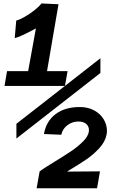

<svg xmlns="http://www.w3.org/2000/svg" viewBox="-20 -898 640 1088"><path d="M63.5 -682 72 -781.5Q90.5 -786 118.8 -802Q147 -818 174 -839Q201 -860 215 -878.5L311.5 -874L246.5 -495H363L348 -411L549 -568V-484.5L73 -113V-196.5L348 -411H5.5L20 -495H139.5L183.5 -737Q97 -690 63.5 -682ZM291.5 17Q349 -18 386 -43.2Q423 -68.5 451.2 -97Q479.5 -125.5 483.5 -152.5Q484 -155.5 484 -161Q484 -183 468 -196.2Q452 -209.5 424.5 -209.5Q389 -209.5 361.5 -188.2Q334 -167 327.5 -134.5L229 -138.5Q241.5 -211 294.8 -251.2Q348 -291.5 432.5 -291.5Q478.5 -291.5 513.5 -272.5Q548.5 -253.5 567.2 -222.5Q586 -191.5 586 -157Q586 -145.5 584 -136Q576.5 -95.5 543.5 -59.2Q510.5 -23 469.8 5Q429 33 359.5 74.5L546.5 73L530 169H187.5L204.5 73.5Q218.5 62.5 242.5 47.5Q266.5 32.5 291.5 17Z"/></svg>

Font: JuliaMono ExtraBold
Style: Italic
Weight: 800
Italic angle: -9°
Monospace: yes
Designer: cormullion
Foundry: corm
Version: Version 0.057; ttfautohint (v1.8.4)